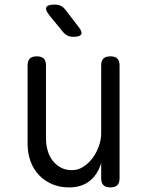

<svg xmlns="http://www.w3.org/2000/svg" viewBox="-20 -805 640 835"><path d="M420 -224V-520Q420 -541 430 -550.5Q440 -560 460 -560Q480 -560 490 -550.5Q500 -541 500 -520V-30Q500 -9 490 0.5Q480 10 460 10Q440 10 430 0.5Q420 -9 420 -30V-96Q405 -46 370 -18Q335 10 280 10Q240 10 207 -4Q174 -18 150 -43Q126 -68 113 -103Q100 -138 100 -181V-520Q100 -541 110 -550.5Q120 -560 140 -560Q160 -560 170 -550.5Q180 -541 180 -520V-203Q180 -176 187 -151Q194 -126 208.5 -107Q223 -88 244 -76.5Q265 -65 293 -65Q320 -65 343.5 -80.5Q367 -96 384 -119.5Q401 -143 410.5 -171Q420 -199 420 -224ZM254 -666 195 -738Q176 -762 181.5 -773.5Q187 -785 217 -785Q233 -785 244.5 -779.5Q256 -774 265 -762L321 -689Q339 -667 333.5 -656Q328 -645 300 -645Q285 -645 274 -650Q263 -655 254 -666Z"/></svg>

Font: Maple Mono NL Light
Style: Regular
Weight: 300
Monospace: yes
Designer: subframe7536
Version: Version 7.000